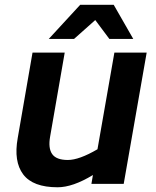

<svg xmlns="http://www.w3.org/2000/svg" viewBox="-20 -770 654 804"><path d="M378.9 -686 290 -606.9H184.1L315.9 -750H456.1L538.1 -606.9H438ZM459 -549.8H594.2L498 0H362.8L369.1 -37.1Q284.7 14.2 221.2 14.2Q117.7 14.2 77.1 -39.8Q36.6 -93.8 54.2 -191.9L116.2 -549.8H251L189.9 -198.2Q181.2 -149.4 198.5 -124.8Q215.8 -100.1 264.2 -100.1Q311.5 -100.1 388.2 -145Z"/></svg>

Font: Stilu SemiBold
Style: Italic
Weight: 600
Italic angle: -10°
Designer: Genilson Lima Santos
Foundry: Genilson Lima Santos
Version: Version 1.200;PS 001.200;hotconv 1.0.88;makeotf.lib2.5.64775